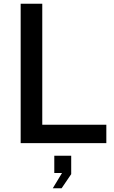

<svg xmlns="http://www.w3.org/2000/svg" viewBox="-20 -762 609 1022"><path d="M90 0H546V-98H205V-742H90ZM308 240 359 165V67H269V159H310L261 240Z"/></svg>

Font: Cheyenne Sans Medium
Style: Regular
Weight: 500
Designer: The Public Sans project authors (U.S. Web Design System), Libre Franklin designed by Pablo Impallari and Rodrigo Fuenzal
Foundry: The Cheyenne Sans Project Authors
Version: Version 2.007